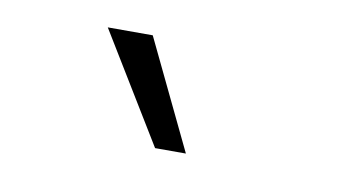

<svg xmlns="http://www.w3.org/2000/svg" viewBox="-35 -802 569 307"><g transform="rotate(10 250.0 -648.5)"><path d="M228 -560 120 -737H193L278 -560Z"/></g></svg>

Font: Nunito Sans 7pt Condensed Light
Style: Regular
Weight: 300
Width: 3
Designer: Vernon Adams
Foundry: Vernon Adams
Version: Version 3.101;gftools[0.9.27]